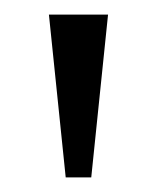

<svg xmlns="http://www.w3.org/2000/svg" viewBox="-20 -734 215 263"><path d="M70 -491H105L128 -714H47Z"/></svg>

Font: Noto Serif Armenian Condensed Light
Style: Regular
Weight: 300
Width: 3
Designer: Monotype Design Team
Foundry: Monotype Imaging Inc.
Version: Version 2.008